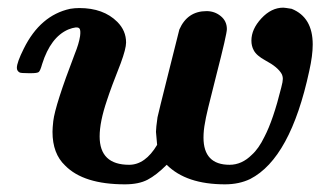

<svg xmlns="http://www.w3.org/2000/svg" viewBox="-20 -473 871 501"><path d="M636 -367Q636 -397 662 -425Q688 -453 719 -453Q723 -453 741 -450Q796 -428 796 -357Q796 -328 787 -288Q738 -60 633 -6Q604 8 567 8Q466 8 415 -43Q388 -16 365 -4Q342 8 306 8Q198 8 150 -41Q117 -72 117 -129Q117 -139 119 -157Q124 -199 175 -332Q186 -359 189 -379Q191 -395 187 -399Q181 -405 158 -396Q112 -376 90 -306Q85 -288 81 -285Q77 -282 61 -282H55Q34 -282 31 -284Q24 -288 24 -296Q24 -310 42 -346Q85 -433 163 -450Q175 -452 187 -452Q250 -452 286 -416Q309 -393 309 -362Q309 -346 295 -308Q270 -245 259 -211Q240 -155 240 -117Q240 -43 317 -43Q359 -43 390 -95Q387 -128 387 -129Q387 -139 391 -167Q393 -177 419.5 -282.5Q446 -388 448 -396Q469 -444 519 -444Q540 -444 556 -431Q572 -418 572 -397Q572 -384 544.5 -277Q517 -170 515 -153Q511 -133 511 -114Q511 -43 579 -43Q611 -43 637 -69Q655 -85 670 -116Q693 -160 714 -245Q718 -260 718 -267Q718 -274 715 -280Q705 -298 673 -315Q649 -328 642 -342Q636 -353 636 -367Z"/></svg>

Font: MathJax_Math
Style: Bold Italic
Weight: 700
Version: Version 1.1